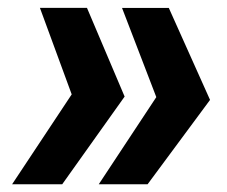

<svg xmlns="http://www.w3.org/2000/svg" viewBox="-20 -558 587 497"><path d="M417 -537.4 523.7 -299.4 362.1 -81.1H235.7L384.6 -306.6L295.9 -537.4ZM205.1 -537.7 302.6 -308 141.1 -81.1H11.4L165.6 -313.7L83.3 -537.7Z"/></svg>

Font: Mona Sans
Style: Italic
Weight: 200
Italic angle: -11.6951°
Designer: Deni Anggara
Foundry: GitHub
Version: Version 2.000